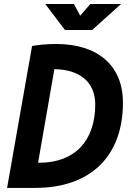

<svg xmlns="http://www.w3.org/2000/svg" viewBox="-20 -918 626 938"><path d="M14.6 0H151.9C421.9 0 580.6 -154.3 580.6 -416.5C580.6 -596.7 459.5 -703.1 254.4 -703.1C212.9 -703.1 172.9 -699.7 136.7 -693.4ZM166 -123 245.6 -580.1C371.6 -578.6 445.3 -515.1 445.3 -407.7C445.3 -228.5 343.8 -123 172.4 -123ZM297.4 -771.5H430.2L571.3 -898.4H421.4L371.6 -841.3L341.3 -898.4H201.2Z"/></svg>

Font: Cascadia Code NF
Style: Bold Italic
Weight: 700
Italic angle: -10°
Monospace: yes
Designer: Aaron Bell
Foundry: Saja Typeworks
Version: Version 2404.023